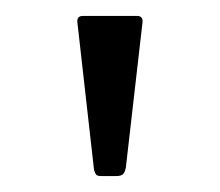

<svg xmlns="http://www.w3.org/2000/svg" viewBox="-20 -762 276 241"><path d="M138 -552 159 -735C159 -739.7 156.7 -742 152 -742H84C79.3 -742 77 -739.7 77 -735L98 -549C98.7 -546.3 99.5 -544.3 100.5 -543C101.5 -541.7 103.7 -541 107 -541H126C130 -541 132.8 -541.8 134.5 -543.5C136.2 -545.2 137.3 -548 138 -552Z"/></svg>

Font: Libre Franklin ExtraLight
Style: Regular
Weight: 275
Designer: Pablo Impallari, Rodrigo Fuenzalida
Foundry: Impallari Type
Version: Version 1.002; ttfautohint (v1.5)